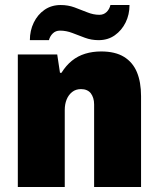

<svg xmlns="http://www.w3.org/2000/svg" viewBox="-20 -745 631 765"><path d="M51 0V-528H208L219 -455H225Q243 -484 266.5 -503Q290 -522 319.5 -531Q349 -540 383 -540Q439 -540 474 -518.5Q509 -497 525.5 -457.5Q542 -418 542 -362V0H355V-329Q355 -343 351.5 -354Q348 -365 342 -373Q336 -381 326 -385.5Q316 -390 303 -390Q282 -390 267.5 -378.5Q253 -367 245.5 -348.5Q238 -330 238 -307V0ZM99 -585Q99 -623 114.5 -655Q130 -687 157.5 -706Q185 -725 222 -725Q251 -725 277 -715.5Q303 -706 327.5 -696Q352 -686 376 -686Q393 -686 404.5 -697Q416 -708 420 -725H496Q496 -687 480.5 -655.5Q465 -624 437.5 -604.5Q410 -585 373 -585Q344 -585 318.5 -594.5Q293 -604 268.5 -613.5Q244 -623 219 -623Q202 -623 190.5 -612Q179 -601 175 -585Z"/></svg>

Font: Archivo SemiCondensed Black
Style: Regular
Weight: 900
Width: 4
Designer: Hector Gatti
Foundry: Omnibus-Type
Version: Version 2.001